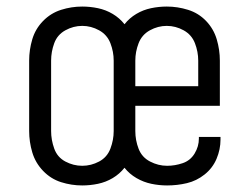

<svg xmlns="http://www.w3.org/2000/svg" viewBox="-20 -558 760 586"><path d="M231 8Q255 8 279 3Q303 -2 324 -14.5Q345 -27 360 -46Q375 -27 396.5 -14.5Q418 -2 442 3Q466 8 490 8Q521 8 550.5 1Q580 -6 604.5 -25.5Q629 -45 641 -73.5Q653 -102 653 -132Q653 -136 653 -140H587Q587 -138 587 -135Q587 -111 574 -89.5Q561 -68 537.5 -60Q514 -52 490 -52Q463 -52 438 -65Q413 -78 403 -104Q393 -130 393 -158V-235H651V-373Q651 -406 641.5 -438Q632 -470 609 -494Q586 -518 554 -528Q522 -538 489 -538Q465 -538 441 -533Q417 -528 396 -515.5Q375 -503 360 -484Q345 -503 324 -515.5Q303 -528 279 -533Q255 -538 231 -538Q198 -538 166.5 -528Q135 -518 111.5 -494Q88 -470 78.5 -438Q69 -406 69 -373V-158Q69 -125 78.5 -93Q88 -61 111.5 -36.5Q135 -12 166.5 -2Q198 8 231 8ZM393 -295V-373Q393 -400 403 -426Q413 -452 437.5 -465.5Q462 -479 489 -479Q516 -479 540.5 -465.5Q565 -452 575 -426Q585 -400 585 -373V-295ZM231 -52Q204 -52 179.5 -65Q155 -78 145.5 -104.5Q136 -131 136 -158V-373Q136 -400 145.5 -426Q155 -452 179.5 -465.5Q204 -479 231 -479Q258 -479 282.5 -465.5Q307 -452 317 -426Q327 -400 327 -373V-158Q327 -131 317 -104.5Q307 -78 282.5 -65Q258 -52 231 -52Z"/></svg>

Font: Iosevka Sparkle Light
Style: Regular
Weight: 300
Designer: Belleve Invis
Foundry: Belleve Invis
Version: Version 4.5.0; ttfautohint (v1.8.3)